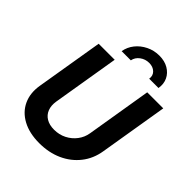

<svg xmlns="http://www.w3.org/2000/svg" viewBox="-261 -1103 1261 1261"><g transform="rotate(45 369.5 -472.5)"><path d="M324.7 10.3Q232.9 10.3 168.9 -24.2Q105 -58.6 76.7 -119.6Q48.3 -180.7 61.5 -259.8L139.2 -727.5H288.1L210.9 -262.2Q204.1 -219.7 216.6 -188Q229 -156.2 258.3 -138.7Q287.6 -121.1 331.1 -121.1Q378.4 -121.1 417.5 -141.1Q456.5 -161.1 482.4 -195.3Q508.3 -229.5 515.1 -272L590.3 -727.5H739.3L660.2 -250Q647.5 -170.9 601.3 -112.3Q555.2 -53.7 484.1 -21.7Q413.1 10.3 324.7 10.3ZM476.6 -954.6Q525.9 -954.6 561.3 -933.8Q596.7 -913.1 613.3 -878.2Q629.9 -843.3 622.6 -799.8H536.1Q541.5 -832 520 -852.8Q498.5 -873.5 463.4 -873.5Q427.7 -873.5 399.7 -852.8Q371.6 -832 365.7 -799.8H280.3Q287.6 -843.3 315.4 -878.2Q343.3 -913.1 385.5 -933.8Q427.7 -954.6 476.6 -954.6Z"/></g></svg>

Font: Inter 17pt
Style: Bold Italic
Weight: 700
Italic angle: -9.3988°
Version: Version 4.001;git-66647c0bb